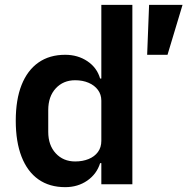

<svg xmlns="http://www.w3.org/2000/svg" viewBox="-20 -760 773 792"><path d="M398 0V-87H393Q379 -42 340 -15Q301 12 249 12Q184 12 138.5 -20Q93 -52 69 -113.5Q45 -175 45 -262Q45 -349 69 -409.5Q93 -470 138.5 -502Q184 -534 249 -534Q301 -534 340.5 -507.5Q380 -481 393 -436H398V-740H526V0ZM290 -94Q321 -94 345.5 -104Q370 -114 384 -133Q398 -152 398 -179V-345Q398 -370 384 -389Q370 -408 345.5 -418.5Q321 -429 290 -429Q241 -429 210 -395.5Q179 -362 179 -306V-216Q179 -161 210 -127.5Q241 -94 290 -94ZM733 -740 671 -534H587L595 -740Z"/></svg>

Font: IBM Plex Sans SemiBold
Style: Regular
Weight: 600
Designer: Mike Abbink, Paul van der Laan, Pieter van Rosmalen
Foundry: Bold Monday
Version: Version 3.201